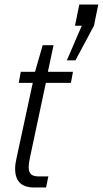

<svg xmlns="http://www.w3.org/2000/svg" viewBox="-20 -830 455 850"><path d="M415 -810 396 -716 314 -563H276L342 -716H312L331 -810ZM192 -512H303L294 -463H183L113 -134Q107 -107 107 -90Q107 -68 117.5 -58.5Q128 -49 152 -49H194L184 0H131Q47 0 47 -83Q47 -104 53 -129L125 -463H63L72 -512H135L169 -630H217Z"/></svg>

Font: Decalotype Light Italic
Style: Regular
Weight: 300
Italic angle: -12°
Designer: Alfredo Marco Pradil
Foundry: Alfredo Marco Pradil
Version: Version 1.0